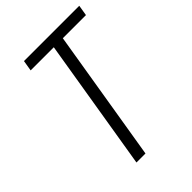

<svg xmlns="http://www.w3.org/2000/svg" viewBox="-214 -834 933 933"><g transform="rotate(-45 252.5 -367.5)"><path d="M163 0 275 -680H116L125 -735H505L496 -680H337L225 0Z"/></g></svg>

Font: Iosevka Light
Style: Italic
Weight: 300
Italic angle: -9°
Monospace: yes
Designer: Belleve Invis
Foundry: Belleve Invis
Version: Version 32.5.0; ttfautohint (v1.8.4)